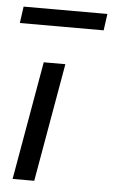

<svg xmlns="http://www.w3.org/2000/svg" viewBox="-60 -630 392 663"><g transform="rotate(5 136.0 -298.0)"><path d="M84 0H9L81 -410.5H156ZM277.5 -538.5H-13L-5 -596H285.5Z"/></g></svg>

Font: Lucymar Sans
Style: Italic
Weight: 400
Italic angle: -10°
Foundry: The League of Moveable Type (original font) / Main changes by Cristiano Sobral with portions from Mirco Monsees
Version: Version 2.00;August 30, 2020;FontCreator 13.0.0.2681 64-bit